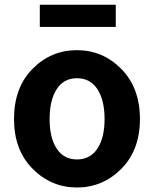

<svg xmlns="http://www.w3.org/2000/svg" viewBox="-20 -789 666 822"><path d="M40 -279.3Q40 -414.1 119.1 -494.1Q198.2 -574.2 309.6 -574.2Q419.9 -574.2 499.5 -493.7Q579.1 -413.1 579.1 -279.3Q579.1 -146.5 499.5 -66.4Q419.9 13.7 309.6 13.7Q199.2 13.7 119.6 -66.4Q40 -146.5 40 -279.3ZM427.7 -279.3Q427.7 -360.4 397 -407.2Q366.2 -454.1 309.6 -454.1Q252.9 -454.1 222.7 -407.2Q192.4 -360.4 192.4 -279.3Q192.4 -199.2 222.7 -152.8Q252.9 -106.4 309.6 -106.4Q366.2 -106.4 397 -152.8Q427.7 -199.2 427.7 -279.3ZM150.4 -673.8V-768.6H475.6V-673.8Z"/></svg>

Font: Nasu
Style: Bold
Weight: 700
Designer: Ryoko NISHIZUKA (kana &amp; ideographs); Paul D. Hunt (Latin, Greek &amp; Cyrillic); Wenlong ZHANG (bopomofo); Sandoll C
Version: Version 2014.1215